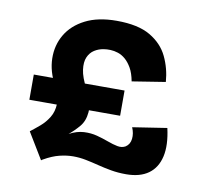

<svg xmlns="http://www.w3.org/2000/svg" viewBox="-69 -654 858 750"><g transform="rotate(10 360.0 -279.0)"><path d="M139 15 76 -89Q93 -102 113 -119Q133 -136 147 -159Q161 -182 162 -212Q163 -242 143 -280Q114 -333 113 -385Q112 -437 137 -479.5Q162 -522 212 -547.5Q262 -573 336 -573Q421 -573 469.5 -544.5Q518 -516 540 -470Q562 -424 566 -371L434 -350Q428 -382 416.5 -402Q405 -422 391 -434Q377 -446 361.5 -451Q346 -456 331.5 -456.5Q317 -457 305 -455Q285 -452 268.5 -441.5Q252 -431 243.5 -411.5Q235 -392 239 -362Q243 -332 265 -291Q292 -237 289 -202Q286 -167 267.5 -145Q249 -123 227 -105Q257 -121 285 -122.5Q313 -124 337.5 -117.5Q362 -111 383.5 -103Q405 -95 423 -91.5Q441 -88 455 -96Q472 -107 474.5 -129Q477 -151 467 -174L603 -195Q618 -129 607.5 -83Q597 -37 563.5 -13Q530 11 475 11Q443 11 415 6Q387 1 361.5 -5.5Q336 -12 311 -17Q286 -22 260.5 -22Q235 -22 206.5 -15Q178 -8 145 11Q144 12 142.5 12.5Q141 13 139 15ZM53 -210V-310H413V-210Z"/></g></svg>

Font: Darker Grotesque Black
Style: Regular
Weight: 900
Designer: Gabriel Lam
Foundry: TypeRant
Version: Version 1.000;gftools[0.9.28]